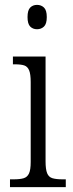

<svg xmlns="http://www.w3.org/2000/svg" viewBox="-20 -768 299 788"><path d="M21 0V-32H37Q62 -32 77 -36.5Q92 -41 99 -56Q106 -71 106 -103V-431Q106 -464 99.5 -479.5Q93 -495 79.5 -499.5Q66 -504 41 -504H33V-536H167V-106Q167 -73 173.5 -57Q180 -41 195.5 -36.5Q211 -32 236 -32H250V0ZM132 -648Q115 -648 104 -659Q93 -670 93 -698Q93 -726 104 -737Q115 -748 132 -748Q149 -748 160.5 -737Q172 -726 172 -698Q172 -670 160.5 -659Q149 -648 132 -648Z"/></svg>

Font: Noto Serif Ethiopic Condensed Light
Style: Regular
Weight: 300
Width: 3
Designer: Monotype Design Team
Foundry: Monotype Imaging Inc.
Version: Version 2.102